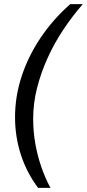

<svg xmlns="http://www.w3.org/2000/svg" viewBox="-20 -755 422 932"><path d="M165 157Q110 84 81.5 -3.5Q53 -91 53 -186Q53 -287 85 -384.5Q117 -482 177 -571.5Q237 -661 321 -735H382Q332 -678 288 -612Q244 -546 211.5 -474.5Q179 -403 160 -328.5Q141 -254 141 -178Q141 -117 151.5 -57.5Q162 2 181 56.5Q200 111 225 157Z"/></svg>

Font: Archivo SemiExpanded
Style: Italic
Weight: 400
Width: 6
Italic angle: -10°
Designer: Hector Gatti
Foundry: Omnibus-Type
Version: Version 2.001